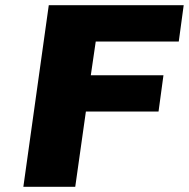

<svg xmlns="http://www.w3.org/2000/svg" viewBox="-20 -720 728 740"><path d="M669 -560H349L330 -430H610L591 -290H311L270 0H70L168 -700H688Z"/></svg>

Font: Fivo Sans Modern Heavy
Style: Regular
Weight: 900
Designer: Alexander Slobzheninov
Foundry: Alexander Slobzheninov
Version: 1.0